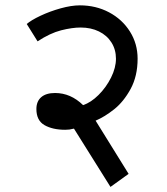

<svg xmlns="http://www.w3.org/2000/svg" viewBox="-20 -640 640 736"><path d="M230 -142.5Q182 -142.5 150.8 -160.2Q119.5 -178 119.5 -222Q119.5 -251.5 138 -267.5Q156.5 -283.5 191 -283.5Q251 -283.5 298.5 -237Q328.5 -247 357.8 -276Q387 -305 405.8 -342.8Q424.5 -380.5 424.5 -415Q424.5 -450 407.2 -477.2Q390 -504.5 359.2 -519.5Q328.5 -534.5 289 -534.5Q256.5 -534.5 214.2 -523.8Q172 -513 124 -481.5L82.5 -548Q99 -562.5 135 -579.5Q171 -596.5 212.2 -608Q253.5 -619.5 286 -619.5Q347.5 -619.5 398 -592.8Q448.5 -566 478 -519.2Q507.5 -472.5 507.5 -415Q507.5 -348.5 480.8 -299.2Q454 -250 417.5 -221Q381 -192 346.5 -177.5L473 26.5L403.5 76.5L263.5 -147Q253.5 -144.5 246.5 -143.5Q239.5 -142.5 230 -142.5Z"/></svg>

Font: JuliaMono SemiBold
Style: Italic
Weight: 600
Italic angle: -9°
Monospace: yes
Designer: cormullion
Foundry: corm
Version: Version 0.056; ttfautohint (v1.8.4)